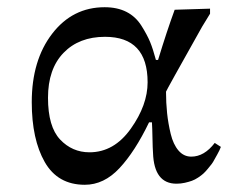

<svg xmlns="http://www.w3.org/2000/svg" viewBox="-20 -498 632 532"><path d="M412 -332H418Q442 -411 464 -471L562 -474V-460L540 -424Q440 -246 440 -244Q440 -213 443 -184.5Q446 -156 453 -127Q460 -98 474.5 -81Q489 -64 510 -64Q546 -64 575 -102L592 -91Q592 -90 588 -81.5Q584 -73 582 -70Q580 -67 575 -57.5Q570 -48 566.5 -43.5Q563 -39 556 -30.5Q549 -22 543.5 -17Q538 -12 529 -6Q520 0 511.5 3Q503 6 492 8.5Q481 11 469 11Q407 11 404 -74Q403 -87 402.5 -115Q402 -143 401 -159H393Q354 -78 311 -32Q268 14 215 14Q140 14 104 -49Q68 -112 68 -215Q68 -331 124.5 -404.5Q181 -478 270 -478Q305 -478 330.5 -465Q356 -452 372 -426.5Q388 -401 396 -381.5Q404 -362 412 -332ZM228 -76Q296 -76 342.5 -141.5Q389 -207 389 -270Q389 -396 271 -396Q199 -396 156 -351.5Q113 -307 113 -227Q113 -147 146.5 -111.5Q180 -76 228 -76Z"/></svg>

Font: myMathFont
Style: Regular
Weight: 400
Designer: Ross Mills, John Hudson & Paul Hanslow, Tiro Typeworks Ltd; with prior portions MicroPress Inc., and Coen Hoffman. Math 
Foundry: Tiro Typeworks Ltd
Version: Version 2.13 b171